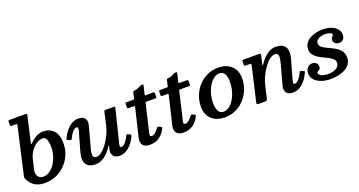

<svg xmlns="http://www.w3.org/2000/svg" viewBox="-44 -1450 3996 2135"><g transform="rotate(-20 1954.5 -382.5)"><path d="M150 -122Q148 -130.5 148.2 -138.5Q148.5 -146.5 150.5 -155L178 -276.5Q190.5 -330 219.5 -371.8Q248.5 -413.5 285.2 -437.5Q322 -461.5 358.5 -461.5Q392.5 -461.5 405.2 -425.8Q418 -390 418 -336Q418 -283.5 402.5 -233.8Q387 -184 360 -144.2Q333 -104.5 298.2 -81.2Q263.5 -58 224.5 -58Q192 -58 173.5 -75.8Q155 -93.5 150 -122ZM23.5 -147.5Q19.5 -130 20.2 -120Q21 -110 28.5 -95.5Q44.5 -65 68.5 -40Q92.5 -15 129.2 -0.2Q166 14.5 220 14.5Q290 14.5 351.5 -12.2Q413 -39 460 -86.5Q507 -134 533.5 -196.5Q560 -259 560 -330Q560 -435 512.2 -483.5Q464.5 -532 391 -532Q349.5 -532 310.8 -512Q272 -492 238.5 -457Q223.5 -441.5 220.8 -445Q218 -448.5 222 -467L289.5 -762.5Q292.5 -774 289.8 -777Q287 -780 272.5 -780H83.5Q74 -780 71.5 -776.5Q69 -773 69 -762.5V-730.5Q69 -720.5 71.2 -715.2Q73.5 -710 84.5 -710H128.5Q146 -710 148.2 -706.5Q150.5 -703 147 -689.5Z M612 -372.5Q607.5 -362 606.2 -357.8Q605 -353.5 616.5 -349L642.5 -338Q654.5 -333.5 657.8 -337Q661 -340.5 666 -351Q685.5 -394 710.2 -420.5Q735 -447 755.5 -447Q772 -447 772.2 -433.5Q772.5 -420 768.5 -406.5L704.5 -179Q689 -123.5 692.5 -86.8Q696 -50 713.5 -28.2Q731 -6.5 758.2 2.8Q785.5 12 818 12Q872.5 12 924.5 -25Q976.5 -62 1016 -127Q1021 -134.5 1024 -134Q1027 -133.5 1025 -123.5L1015 -82Q1007.5 -39 1031.2 -12.2Q1055 14.5 1101 14.5Q1161 14.5 1212 -28.8Q1263 -72 1295.5 -142.5Q1301 -155 1300.8 -160.8Q1300.5 -166.5 1286.5 -171.5L1266.5 -180.5Q1254 -185 1250.8 -181.5Q1247.5 -178 1242.5 -166.5Q1223.5 -125.5 1198.8 -98.5Q1174 -71.5 1153.5 -71.5Q1138.5 -71.5 1137.2 -83.2Q1136 -95 1139 -107.5L1237.5 -507Q1240 -516.5 1237.2 -518.2Q1234.5 -520 1222.5 -520H1125.5Q1116 -520 1112.5 -516.2Q1109 -512.5 1107.5 -505L1072.5 -349.5Q1061 -299.5 1036.5 -249Q1012 -198.5 981 -156.2Q950 -114 917.5 -88.5Q885 -63 856.5 -63Q829 -63 820.2 -80Q811.5 -97 815.8 -127Q820 -157 832 -196L892 -418Q906.5 -469 884.8 -501Q863 -533 807 -533Q746.5 -533 695 -488.2Q643.5 -443.5 612 -372.5Z M1376.5 -520Q1366.5 -520 1362.8 -516.8Q1359 -513.5 1359 -503V-466.5Q1359 -457 1362.5 -453.5Q1366 -450 1374.5 -450H1434Q1445 -450 1446.5 -446.8Q1448 -443.5 1446 -435L1365.5 -98Q1354.5 -47.5 1377.8 -16.5Q1401 14.5 1462.5 14.5Q1527.5 14.5 1574.8 -20Q1622 -54.5 1647 -108Q1652.5 -119.5 1651 -123.5Q1649.5 -127.5 1640 -131.5L1613.5 -143.5Q1605.5 -147 1600.8 -142Q1596 -137 1591 -129.5Q1571 -101.5 1550.8 -86Q1530.5 -70.5 1511.5 -70.5Q1496.5 -70.5 1493 -78.8Q1489.5 -87 1492 -99.5Q1494.5 -112 1497.5 -123.5L1571 -437.5Q1573 -445 1574.8 -447.5Q1576.5 -450 1586 -450H1689Q1701.5 -450 1703.8 -452.8Q1706 -455.5 1706 -468V-503.5Q1706 -515 1703 -517.5Q1700 -520 1689 -520H1604.5Q1593.5 -520 1592.8 -522.5Q1592 -525 1594 -533.5L1617 -631.5Q1619 -640 1616.2 -642Q1613.5 -644 1603 -644Q1595.5 -644 1591.8 -643.5Q1588 -643 1584.5 -641.2Q1581 -639.5 1574.5 -635.5Q1564 -629.5 1545.5 -622Q1527 -614.5 1502.5 -612Q1492 -610.5 1489 -608.8Q1486 -607 1483.5 -597.5L1468.5 -533.5Q1466.5 -525.5 1465.2 -522.8Q1464 -520 1453.5 -520Z M1774.5 -520Q1764.5 -520 1760.8 -516.8Q1757 -513.5 1757 -503V-466.5Q1757 -457 1760.5 -453.5Q1764 -450 1772.5 -450H1832Q1843 -450 1844.5 -446.8Q1846 -443.5 1844 -435L1763.5 -98Q1752.5 -47.5 1775.8 -16.5Q1799 14.5 1860.5 14.5Q1925.5 14.5 1972.8 -20Q2020 -54.5 2045 -108Q2050.5 -119.5 2049 -123.5Q2047.5 -127.5 2038 -131.5L2011.5 -143.5Q2003.5 -147 1998.8 -142Q1994 -137 1989 -129.5Q1969 -101.5 1948.8 -86Q1928.5 -70.5 1909.5 -70.5Q1894.5 -70.5 1891 -78.8Q1887.5 -87 1890 -99.5Q1892.5 -112 1895.5 -123.5L1969 -437.5Q1971 -445 1972.8 -447.5Q1974.5 -450 1984 -450H2087Q2099.5 -450 2101.8 -452.8Q2104 -455.5 2104 -468V-503.5Q2104 -515 2101 -517.5Q2098 -520 2087 -520H2002.5Q1991.5 -520 1990.8 -522.5Q1990 -525 1992 -533.5L2015 -631.5Q2017 -640 2014.2 -642Q2011.5 -644 2001 -644Q1993.5 -644 1989.8 -643.5Q1986 -643 1982.5 -641.2Q1979 -639.5 1972.5 -635.5Q1962 -629.5 1943.5 -622Q1925 -614.5 1900.5 -612Q1890 -610.5 1887 -608.8Q1884 -607 1881.5 -597.5L1866.5 -533.5Q1864.5 -525.5 1863.2 -522.8Q1862 -520 1851.5 -520Z M2134.5 -186Q2134.5 -125 2160.8 -80.2Q2187 -35.5 2235.2 -11.2Q2283.5 13 2348.5 13Q2417 13 2476.2 -14.2Q2535.5 -41.5 2580 -89.2Q2624.5 -137 2649.5 -200Q2674.5 -263 2674.5 -334Q2674.5 -395 2648 -439.8Q2621.5 -484.5 2573.5 -508.8Q2525.5 -533 2460.5 -533Q2392 -533 2332.8 -505.8Q2273.5 -478.5 2229 -430.8Q2184.5 -383 2159.5 -320.2Q2134.5 -257.5 2134.5 -186ZM2275.5 -177Q2275.5 -233 2289.5 -284.8Q2303.5 -336.5 2328.5 -378.2Q2353.5 -420 2385.8 -444.2Q2418 -468.5 2454.5 -468.5Q2483 -468.5 2500.5 -452Q2518 -435.5 2525.8 -407Q2533.5 -378.5 2533.5 -343Q2533.5 -287.5 2519.5 -235.5Q2505.5 -183.5 2480.5 -141.8Q2455.5 -100 2423.2 -75.8Q2391 -51.5 2354.5 -51.5Q2326 -51.5 2308.8 -68Q2291.5 -84.5 2283.5 -113Q2275.5 -141.5 2275.5 -177Z M2761 -520Q2748.5 -520 2745.5 -516.2Q2742.5 -512.5 2742.5 -500V-472.5Q2742.5 -459 2745.2 -454.5Q2748 -450 2761.5 -450H2801Q2819 -450 2822.5 -447Q2826 -444 2823 -429.5L2729.5 -26.5Q2726 -9 2729.2 -4.5Q2732.5 0 2755 0H2827Q2843.5 0 2848 -6Q2852.5 -12 2855 -24.5L2888.5 -168.5Q2899.5 -218 2923.5 -268.8Q2947.5 -319.5 2978.5 -362.2Q3009.5 -405 3042.2 -431Q3075 -457 3104.5 -457Q3132.5 -457 3141 -440Q3149.5 -423 3145 -393.2Q3140.5 -363.5 3129.5 -324L3069 -102Q3066.5 -94 3065 -83.5Q3063.5 -73 3063.5 -66Q3063.5 -28.5 3086.5 -7.8Q3109.5 13 3154.5 13Q3215 13 3266.5 -31.8Q3318 -76.5 3349.5 -147.5Q3355 -159.5 3353.8 -163.8Q3352.5 -168 3342 -172L3318.5 -182.5Q3308.5 -186.5 3304.2 -183Q3300 -179.5 3295.5 -168.5Q3276 -126 3251 -99.5Q3226 -73 3205.5 -73Q3189 -73 3189 -90.5Q3189 -99.5 3193 -113.5L3257 -341Q3273 -396.5 3269.5 -433.2Q3266 -470 3248.2 -491.8Q3230.5 -513.5 3203.2 -522.8Q3176 -532 3143.5 -532Q3092 -532 3045.2 -500.2Q2998.5 -468.5 2958 -411Q2941 -386 2937.8 -387.8Q2934.5 -389.5 2940 -412L2960 -499Q2963.5 -513 2959.8 -516.5Q2956 -520 2939 -520Z M3725.5 -132Q3725.5 -96.5 3689.8 -71.8Q3654 -47 3590 -47Q3563 -47 3538.2 -53.2Q3513.5 -59.5 3497.5 -71.5Q3481.5 -83.5 3481.5 -99.5Q3481.5 -108.5 3492.5 -113.8Q3503.5 -119 3514.8 -128.5Q3526 -138 3526 -161Q3526 -188.5 3507 -204.5Q3488 -220.5 3460.5 -220.5Q3427.5 -220.5 3404.5 -194.2Q3381.5 -168 3381.5 -129Q3381.5 -86 3410 -53.5Q3438.5 -21 3487.5 -3Q3536.5 15 3598.5 15Q3647 15 3692.2 5.2Q3737.5 -4.5 3773 -24.2Q3808.5 -44 3829.5 -75Q3850.5 -106 3850.5 -148Q3850.5 -191 3832 -220Q3813.5 -249 3784.5 -269Q3755.5 -289 3723 -304.2Q3690.5 -319.5 3661.5 -333.8Q3632.5 -348 3614 -364.8Q3595.5 -381.5 3595.5 -406Q3595.5 -429.5 3611.8 -445.2Q3628 -461 3653.5 -468.8Q3679 -476.5 3707.5 -476.5Q3734.5 -476.5 3760.8 -468.2Q3787 -460 3787 -441.5Q3787 -432.5 3780 -427.8Q3773 -423 3766.2 -414Q3759.5 -405 3759.5 -384Q3759.5 -361 3778.2 -345.8Q3797 -330.5 3824.5 -330.5Q3855 -330.5 3873.5 -350.5Q3892 -370.5 3892 -405Q3892 -441.5 3868 -471Q3844 -500.5 3800.2 -517.8Q3756.5 -535 3697 -535Q3660.5 -535 3621.2 -526.5Q3582 -518 3548.5 -499.5Q3515 -481 3494.2 -451.5Q3473.5 -422 3473.5 -380Q3473.5 -343.5 3491.8 -318Q3510 -292.5 3538.5 -274Q3567 -255.5 3599.2 -240.5Q3631.5 -225.5 3660.2 -210.8Q3689 -196 3707.2 -177.2Q3725.5 -158.5 3725.5 -132Z"/></g></svg>

Font: Besley SemiBold
Style: Italic
Weight: 600
Italic angle: -13°
Designer: Owen Earl
Foundry: indestructible type*
Version: Version 2.001